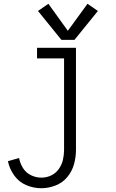

<svg xmlns="http://www.w3.org/2000/svg" viewBox="-20 -783 615 1016"><path d="M305 -572 181 -725 236 -763 339 -620 443 -763 498 -725 374 -572ZM199 213Q157 213 118.5 196.5Q80 180 55 145Q30 110 22 70L81 53Q86 81 101.5 106Q117 131 143.5 144Q170 157 199 157Q226 157 250.5 145.5Q275 134 291 111.5Q307 89 313 63Q319 37 319 10V-474H176V-530H382V10Q382 49 371.5 86.5Q361 124 336 154Q311 184 274 198.5Q237 213 199 213Z"/></svg>

Font: Jozsika Light
Style: Regular
Weight: 300
Monospace: yes
Designer: Belleve Invis
Foundry: Belleve Invis
Version: 2.1.0